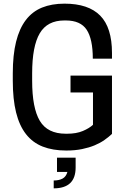

<svg xmlns="http://www.w3.org/2000/svg" viewBox="-20 -812 695 1051"><path d="M343 12Q269 12 214 -9.5Q159 -31 122.5 -77.5Q86 -124 68 -196.5Q50 -269 50 -370V-410Q50 -511 68 -583.5Q86 -656 121.5 -702.5Q157 -749 210 -770.5Q263 -792 333 -792Q464 -792 528.5 -726.5Q593 -661 593 -522V-491H488Q488 -598 454.5 -649Q421 -700 340 -700H332Q239 -700 197.5 -629.5Q156 -559 156 -410V-370Q156 -221 198 -150.5Q240 -80 340 -80H348Q398 -80 433.5 -95Q469 -110 489 -129V-306H366V-398H593V-79Q575 -62 551.5 -45.5Q528 -29 498 -16.5Q468 -4 429.5 4Q391 12 343 12ZM394 105Q394 219 274 219V176Q303 176 322.5 165.5Q342 155 349 129H292V51H394Z"/></svg>

Font: Cooper Hewitt
Style: Regular
Weight: 707
Designer: Village Type and Design LLC
Foundry: Cooper Hewitt Smithsonian Design Museum
Version: 1.000